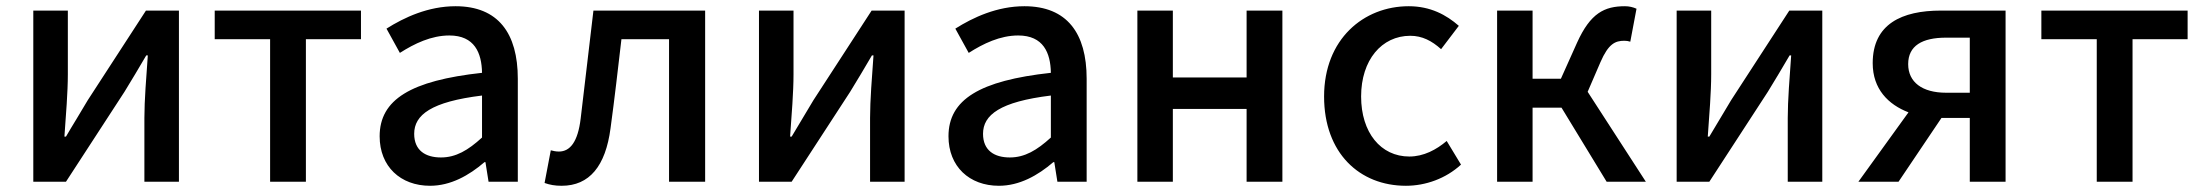

<svg xmlns="http://www.w3.org/2000/svg" viewBox="-20 -584 7079 617"><path d="M87 -550V0H192L380 -289C400 -321 430 -372 450 -406H455C450 -335 444 -262 444 -205V0H555V-550H449L262 -262C243 -229 211 -178 192 -145H187C192 -215 198 -288 198 -345V-550Z M670 -458H848V0H963V-458H1140V-550H670Z M1362 13C1428 13 1487 -20 1537 -63H1540L1550 0H1644V-331C1644 -477 1581 -564 1444 -564C1356 -564 1279 -528 1222 -492L1265 -414C1312 -444 1366 -470 1424 -470C1505 -470 1528 -414 1529 -350C1300 -325 1200 -264 1200 -146C1200 -49 1267 13 1362 13ZM1397 -78C1348 -78 1311 -100 1311 -154C1311 -215 1366 -257 1529 -277V-142C1484 -101 1445 -78 1397 -78Z M1785 13C1874 13 1926 -50 1942 -172C1955 -267 1966 -364 1977 -458H2130V0H2246V-550H1887C1873 -434 1860 -318 1846 -203C1837 -128 1812 -97 1776 -97C1766 -97 1758 -99 1750 -101L1730 4C1747 10 1763 13 1785 13Z M2419 -550V0H2524L2712 -289C2732 -321 2762 -372 2782 -406H2787C2782 -335 2776 -262 2776 -205V0H2887V-550H2781L2594 -262C2575 -229 2543 -178 2524 -145H2519C2524 -215 2530 -288 2530 -345V-550Z M3190 13C3256 13 3315 -20 3365 -63H3368L3378 0H3472V-331C3472 -477 3409 -564 3272 -564C3184 -564 3107 -528 3050 -492L3093 -414C3140 -444 3194 -470 3252 -470C3333 -470 3356 -414 3357 -350C3128 -325 3028 -264 3028 -146C3028 -49 3095 13 3190 13ZM3225 -78C3176 -78 3139 -100 3139 -154C3139 -215 3194 -257 3357 -277V-142C3312 -101 3273 -78 3225 -78Z M3635 0H3749V-234H3986V0H4101V-550H3986V-335H3749V-550H3635Z M4498 13C4561 13 4626 -10 4675 -55L4629 -131C4596 -103 4555 -81 4509 -81C4417 -81 4354 -158 4354 -274C4354 -391 4420 -469 4512 -469C4550 -469 4581 -453 4611 -426L4668 -501C4628 -536 4577 -564 4507 -564C4362 -564 4235 -458 4235 -274C4235 -92 4349 13 4498 13Z M4791 0H4905V-238H4998L5143 0H5269L5082 -289L5123 -384C5149 -444 5171 -453 5200 -453C5208 -453 5212 -452 5219 -450L5239 -556C5228 -561 5215 -564 5202 -564C5136 -564 5091 -542 5048 -447L4996 -331H4905V-550H4791Z M5368 -550V0H5473L5661 -289C5681 -321 5711 -372 5731 -406H5736C5731 -335 5725 -262 5725 -205V0H5836V-550H5730L5543 -262C5524 -229 5492 -178 5473 -145H5468C5473 -215 5479 -288 5479 -345V-550Z M6081 0 6219 -205H6310V0H6425V-550H6217C6092 -550 5998 -507 5998 -381C5998 -298 6048 -248 6113 -223L5952 0ZM6112 -378C6112 -437 6157 -463 6234 -463H6310V-286H6234C6157 -286 6112 -320 6112 -378Z M6540 -458H6718V0H6833V-458H7010V-550H6540Z"/></svg>

Font: Kinto Sans Med
Style: Regular
Weight: 500
Designer: Authors: Ryoko NISHIZUKA  (kana & ideographs); Paul D. Hunt (Latin, Greek & Cyrillic); Wenlong ZHANG  (bopomofo); Sandol
Foundry: Adobe Systems Incorporated, ookami Inc.
Version: Version 0.001